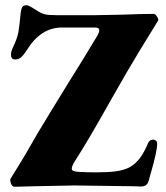

<svg xmlns="http://www.w3.org/2000/svg" viewBox="-20 -708 635 733"><path d="M483 3 264 0 113 3 36 5Q26 5 21.5 -8.5Q17 -22 21 -27Q61 -91 79 -122Q119 -193 172.5 -280Q226 -367 245 -398Q293 -474 353 -574Q359 -586 359 -592Q359 -603 344 -603H281H217Q135 -603 82 -516Q72 -500 62 -490.5Q52 -481 38 -481Q22 -481 22 -499Q22 -512 29 -526Q46 -562 50 -584Q54 -606 59 -659Q61 -675 65.5 -681.5Q70 -688 82 -688Q89 -688 111 -674Q129 -662 138 -658Q153 -652 167.5 -651Q182 -650 199 -650Q216 -650 224 -650H340L448 -652Q518 -655 566 -655Q573 -655 579.5 -644.5Q586 -634 584 -630L514 -516Q470 -444 402 -324Q317 -172 266 -93Q254 -74 254 -64Q254 -58 260 -55.5Q266 -53 279 -52Q309 -50 346 -50Q393 -50 422.5 -54Q452 -58 474 -69Q496 -81 513 -103Q530 -125 546 -163Q552 -175 565 -175Q571 -175 575.5 -171Q580 -167 580 -160Q580 -130 556 -48L547 -16Q541 4 518 4Z"/></svg>

Font: EB Garamond ExtraBold
Style: Regular
Weight: 800
Designer: Georg Duffner and Octavio Pardo
Foundry: Georg Duffner
Version: Version 1.000